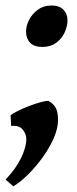

<svg xmlns="http://www.w3.org/2000/svg" viewBox="-26 -490 279 692"><path d="M22 181.6 -5.9 157.2Q31.7 117.7 50.3 78.9Q68.8 40 68.8 10.7Q68.8 -6.8 55.9 -22.9Q43 -39.1 14.2 -36.1L12.2 -74.2Q20 -81.1 38.1 -90.1Q56.2 -99.1 77.6 -107.4Q99.1 -115.7 118.4 -121.1Q137.7 -126.5 148.4 -126.5Q165.5 -117.2 174.3 -102.3Q183.1 -87.4 183.1 -57.1Q183.1 -27.3 167.7 7.8Q152.3 43 127.9 76.9Q103.5 110.8 75.4 138.7Q47.4 166.5 22 181.6ZM127 -320.8Q96.7 -320.8 82.3 -336.2Q67.9 -351.6 67.9 -376.5Q67.9 -397 79.1 -418.7Q90.3 -440.4 110.8 -455.3Q131.3 -470.2 159.2 -470.2Q188 -470.2 202.6 -455.1Q217.3 -439.9 217.3 -417Q217.3 -395.5 207 -373Q196.8 -350.6 176.5 -335.7Q156.2 -320.8 127 -320.8Z"/></svg>

Font: Gentium Plus
Style: Bold Italic
Weight: 700
Italic angle: -8°
Designer: Victor Gaultney, Annie Olsen, Iska Routamaa, Becca Hirsbrunner
Foundry: SIL International
Version: Version 6.101